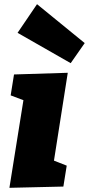

<svg xmlns="http://www.w3.org/2000/svg" viewBox="-20 -892 425 918"><path d="M25 6 92 -413 31 -436 47 -536 304 -544 238 -124 299 -100 283 0ZM157 -872 385 -686 318 -590 64 -735Z"/></svg>

Font: Bitter Black
Style: Italic
Weight: 900
Italic angle: -9°
Designer: Sol Matas, and Bitter project Authors
Foundry: Sol Matas
Version: Version 2.001